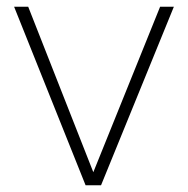

<svg xmlns="http://www.w3.org/2000/svg" viewBox="-20 -552 561 572"><path d="M235 0 22 -532H64L258 -39L457 -532H498L281 0Z"/></svg>

Font: Exo Thin ExtraLight
Style: Regular
Weight: 250
Version: Version 2.000